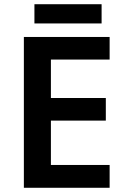

<svg xmlns="http://www.w3.org/2000/svg" viewBox="-20 -889 598 909"><path d="M499 0H93V-714H499V-607H221V-425H481V-318H221V-108H499ZM461 -869V-778H143V-869Z"/></svg>

Font: Noto Sans Gurmukhi UI SemiBold
Style: Regular
Weight: 600
Designer: Jelle Bosma - Monotype Design Team
Foundry: Monotype Imaging Inc.
Version: Version 2.004; ttfautohint (v1.8.4.7-5d5b)